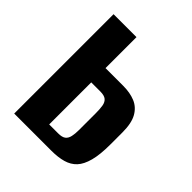

<svg xmlns="http://www.w3.org/2000/svg" viewBox="-147 -584 675 675"><g transform="rotate(45 190.0 -247.0)"><path d="M31 0V-494H145V-340H233Q267 -340 292.5 -329.5Q318 -319 332.5 -293.5Q347 -268 347 -222V-162Q347 -112 338.5 -80Q330 -48 314 -31Q298 -14 273.5 -7Q249 0 216 0ZM145 -60H190Q209 -60 218 -67Q227 -74 230 -88Q233 -102 233 -120V-204Q233 -225 230.5 -239.5Q228 -254 219 -261.5Q210 -269 190 -269H145Z"/></g></svg>

Font: Alumni Sans
Style: Bold
Weight: 700
Designer: Robert E. Leuschke
Foundry: Robert E. Leuschke
Version: Version 1.018